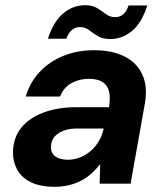

<svg xmlns="http://www.w3.org/2000/svg" viewBox="-20 -706 632 738"><path d="M191 12Q134 12 98 -6Q62 -24 45.5 -55Q29 -86 30 -123Q31 -176 61 -214Q91 -252 146 -273Q201 -294 275 -294H399Q405 -331 399 -355Q393 -379 374 -391Q355 -403 321 -403Q284 -403 254 -386Q224 -369 211 -335H79Q95 -389 132 -429Q169 -469 223 -491Q277 -513 341 -513Q412 -513 459.5 -488.5Q507 -464 527.5 -418.5Q548 -373 537 -309L482 0H363L365 -75Q351 -57 333 -40.5Q315 -24 293.5 -12.5Q272 -1 246 5.5Q220 12 191 12ZM241 -92Q266 -92 289 -101.5Q312 -111 330 -127Q348 -143 360.5 -164.5Q373 -186 378 -210V-212H275Q245 -212 222.5 -203Q200 -194 188 -178.5Q176 -163 176 -142Q175 -117 193 -104.5Q211 -92 241 -92ZM164 -557Q186 -624 223.5 -655Q261 -686 307 -686Q336 -686 354 -674.5Q372 -663 387.5 -651.5Q403 -640 423 -640Q440 -640 453.5 -651Q467 -662 474 -685H546Q525 -618 487.5 -587Q450 -556 403 -556Q374 -556 355.5 -567.5Q337 -579 322 -590.5Q307 -602 287 -602Q270 -602 256.5 -591Q243 -580 235 -557Z"/></svg>

Font: DM Sans 18pt
Style: Bold Italic
Weight: 700
Italic angle: -10°
Designer: Colophon Foundry, Jonny Pinhorn
Foundry: Colophon Foundry
Version: Version 4.004;gftools[0.9.30]